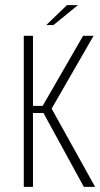

<svg xmlns="http://www.w3.org/2000/svg" viewBox="-20 -731 392 751"><path d="M73 0V-591H109V-317H147L305 -591H346L182 -306L352 0H308L150 -289H109V0ZM161 -633 242 -711H285L189 -633Z"/></svg>

Font: Alumni Sans ExtraLight
Style: Regular
Weight: 250
Version: Version 1.018